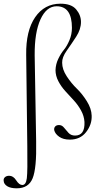

<svg xmlns="http://www.w3.org/2000/svg" viewBox="-64 -746 558 1041"><path d="M27 275Q-7 275 -25 263.5Q-43 252 -44 235Q-46 223 -37.5 215Q-29 207 -14 207Q8 207 24 232Q40 257 57 257Q77 257 81.5 220Q86 183 84 47L78 -448Q76 -579 126.5 -652.5Q177 -726 264 -726Q323 -726 349 -695Q375 -664 375 -627Q375 -587 349 -547Q323 -507 297.5 -471Q272 -435 273 -406Q273 -370 298 -332Q323 -294 352.5 -265.5Q382 -237 407 -197Q432 -157 433 -119Q435 -71 403 -30Q371 11 315 11Q279 11 257 -4.5Q235 -20 230 -40Q228 -52 235 -60Q242 -68 256 -68Q272 -68 283 -54Q294 -40 307.5 -25.5Q321 -11 343 -11Q397 -11 394 -85Q392 -117 375.5 -147Q359 -177 336 -202Q313 -227 290.5 -251.5Q268 -276 252.5 -305.5Q237 -335 237 -366Q238 -398 252 -427Q266 -456 282.5 -476Q299 -496 312.5 -528Q326 -560 326 -595Q326 -712 243 -712Q188 -712 155.5 -641Q123 -570 124 -446L132 21Q135 166 113 220.5Q91 275 27 275Z"/></svg>

Font: Cormorant Upright Light
Style: Regular
Weight: 300
Designer: Christian Thalmann (Catharsis Fonts)
Foundry: Catharsis Fonts
Version: Version 3.302;PS 003.302;hotconv 1.0.88;makeotf.lib2.5.64775